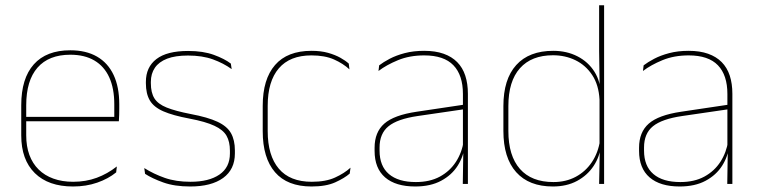

<svg xmlns="http://www.w3.org/2000/svg" viewBox="-20 -684 2816 714"><path d="M251.5 9.5Q160 9.5 109.5 -40.2Q59 -90 59 -180.5V-292.5Q59 -392.5 105.8 -444.8Q152.5 -497 241.5 -497Q300 -497 340.8 -473.5Q381.5 -450 402.5 -405.2Q423.5 -360.5 423.5 -296.5V-279.5Q423.5 -268.5 423.2 -257.5Q423 -246.5 422 -233H405Q405 -250.5 405 -266.5Q405 -282.5 405 -296Q405 -355.5 386.2 -396.5Q367.5 -437.5 331 -459Q294.5 -480.5 241.5 -480.5Q161.5 -480.5 119.5 -432.5Q77.5 -384.5 77.5 -292.5V-243.5V-239.5V-181Q77.5 -140 89.2 -108Q101 -76 123.5 -53.8Q146 -31.5 178.5 -19.8Q211 -8 252 -8Q299.5 -8 339.5 -22.8Q379.5 -37.5 414.5 -65L412 -43Q382.5 -19 341.5 -4.8Q300.5 9.5 251.5 9.5ZM415.5 -233H67.5V-249.5H415.5Z M687.5 9.5Q629 9.5 587.2 -5.5Q545.5 -20.5 519.5 -37.5L516.5 -59Q551.5 -37 592.8 -22.5Q634 -8 688.5 -8Q757 -8 796 -34.8Q835 -61.5 835 -113.5V-123.5Q835 -157 822.5 -179Q810 -201 777.5 -216.2Q745 -231.5 684.5 -243Q623 -254.5 587.5 -270Q552 -285.5 537.2 -310.5Q522.5 -335.5 522.5 -374.5V-379.5Q522.5 -434.5 561.8 -464.5Q601 -494.5 679.5 -494.5Q735.5 -494.5 775.2 -480Q815 -465.5 838.5 -447.5L841.5 -427Q811 -449 771.8 -463.2Q732.5 -477.5 679 -477.5Q632 -477.5 601.5 -465.8Q571 -454 556 -432Q541 -410 541 -379.5V-374.5Q541 -339.5 554.2 -318.2Q567.5 -297 600 -284Q632.5 -271 689 -260Q753 -248 788.8 -231.2Q824.5 -214.5 839 -188.8Q853.5 -163 853.5 -124.5V-113.5Q853.5 -54 809.8 -22.2Q766 9.5 687.5 9.5Z M1138.5 9.5Q1048.5 9.5 1002.8 -43.5Q957 -96.5 957 -196V-290.5Q957 -389.5 1002.8 -442.2Q1048.5 -495 1138.5 -495Q1173.5 -495 1200 -487.5Q1226.5 -480 1245.8 -469.2Q1265 -458.5 1277 -447.5L1279.5 -426Q1256.5 -447.5 1222.2 -462.8Q1188 -478 1138 -478Q1058 -478 1016.8 -429.8Q975.5 -381.5 975.5 -290.5V-196.5Q975.5 -105.5 1016.8 -56.8Q1058 -8 1139.5 -8Q1191.5 -8 1226 -23.8Q1260.5 -39.5 1283.5 -60.5L1280.5 -38.5Q1261 -21.5 1226.8 -6Q1192.5 9.5 1138.5 9.5Z M1720 0H1701L1703 -128L1701.5 -131.5V-292V-334.5Q1701.5 -404.5 1666.2 -441.2Q1631 -478 1557.5 -478Q1503 -478 1460 -460.2Q1417 -442.5 1387.5 -420L1390 -441Q1405.5 -453 1429.2 -465.5Q1453 -478 1485.2 -486.5Q1517.5 -495 1557.5 -495Q1599 -495 1629.5 -484.2Q1660 -473.5 1680.2 -453Q1700.5 -432.5 1710.2 -402.8Q1720 -373 1720 -335ZM1524 9.5Q1451.5 9.5 1412.2 -24.2Q1373 -58 1373 -123V-134.5Q1373 -192.5 1409 -224.2Q1445 -256 1529.5 -268.5L1710.5 -295.5L1711 -278.5L1533 -252.5Q1458 -241.5 1424.8 -214.5Q1391.5 -187.5 1391.5 -135.5V-124Q1391.5 -66.5 1426.2 -36.8Q1461 -7 1526.5 -7Q1578.5 -7 1615.8 -27.2Q1653 -47.5 1675.5 -82.2Q1698 -117 1704.5 -160.5L1714 -142H1708Q1704 -102.5 1682 -67.8Q1660 -33 1620.5 -11.8Q1581 9.5 1524 9.5Z M2036 9.5Q1947 9.5 1899.5 -43.8Q1852 -97 1852 -197V-289.5Q1852 -389.5 1899.8 -442.2Q1947.5 -495 2037.5 -495Q2087.5 -495 2127.5 -474.5Q2167.5 -454 2190.8 -417Q2214 -380 2214.5 -330H2220.5L2209.5 -313.5Q2206.5 -368.5 2182.2 -405Q2158 -441.5 2120 -460Q2082 -478.5 2036.5 -478.5Q1956.5 -478.5 1913.5 -430.2Q1870.5 -382 1870.5 -289.5V-197Q1870.5 -104.5 1913.5 -55.8Q1956.5 -7 2038 -7Q2084.5 -7 2121 -26.5Q2157.5 -46 2181 -81Q2204.5 -116 2211.5 -162.5L2220.5 -144H2215Q2210.5 -101.5 2187.5 -66.8Q2164.5 -32 2126 -11.2Q2087.5 9.5 2036 9.5ZM2226.5 0H2208L2210.5 -130.5L2209.5 -138V-346.5L2210 -356L2208 -494.5V-664.5H2226.5Z M2703.5 0H2684.5L2686.5 -128L2685 -131.5V-292V-334.5Q2685 -404.5 2649.8 -441.2Q2614.5 -478 2541 -478Q2486.5 -478 2443.5 -460.2Q2400.5 -442.5 2371 -420L2373.5 -441Q2389 -453 2412.8 -465.5Q2436.5 -478 2468.8 -486.5Q2501 -495 2541 -495Q2582.5 -495 2613 -484.2Q2643.5 -473.5 2663.8 -453Q2684 -432.5 2693.8 -402.8Q2703.5 -373 2703.5 -335ZM2507.5 9.5Q2435 9.5 2395.8 -24.2Q2356.5 -58 2356.5 -123V-134.5Q2356.5 -192.5 2392.5 -224.2Q2428.5 -256 2513 -268.5L2694 -295.5L2694.5 -278.5L2516.5 -252.5Q2441.5 -241.5 2408.2 -214.5Q2375 -187.5 2375 -135.5V-124Q2375 -66.5 2409.8 -36.8Q2444.5 -7 2510 -7Q2562 -7 2599.2 -27.2Q2636.5 -47.5 2659 -82.2Q2681.5 -117 2688 -160.5L2697.5 -142H2691.5Q2687.5 -102.5 2665.5 -67.8Q2643.5 -33 2604 -11.8Q2564.5 9.5 2507.5 9.5Z"/></svg>

Font: Anek Kannada Medium Thin
Style: Regular
Weight: 250
Version: Version 1.003